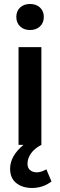

<svg xmlns="http://www.w3.org/2000/svg" viewBox="-20 -728 302 965"><path d="M141.1 216.8Q92.8 216.8 61.8 192.1Q30.8 167.5 30.8 120.1Q30.8 56.2 98.1 0H73.2V-491.2H188V0Q153.3 18.1 135.7 43.2Q118.2 68.4 118.2 95.2Q118.2 116.2 131.6 127.2Q145 138.2 164.1 138.2Q187 138.2 212.9 123L238.8 184.1Q195.8 216.8 141.1 216.8ZM62 -643.1Q62 -672.4 81.1 -690.2Q100.1 -708 130.9 -708Q161.6 -708 180.9 -690.2Q200.2 -672.4 200.2 -643.1Q200.2 -613.3 180.9 -595.2Q161.6 -577.1 130.9 -577.1Q100.1 -577.1 81.1 -595.2Q62 -613.3 62 -643.1Z"/></svg>

Font: Source Sans 3 Semibold
Style: Regular
Weight: 600
Designer: Paul D. Hunt
Foundry: Adobe
Version: Version 3.052;hotconv 1.1.0;makeotfexe 2.6.0